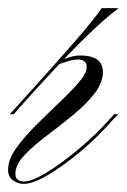

<svg xmlns="http://www.w3.org/2000/svg" viewBox="-24 -445 313 474"><path d="M10 -163H0L12 -176Q101 -274 155.5 -336.5Q210 -399 227 -425H269Q230 -396 172.5 -338.5Q115 -281 22 -177ZM35 3Q55 3 91 -19Q127 -41 168.5 -75.5Q210 -110 247 -151L258 -163H268L259 -154Q219 -108 175.5 -71.5Q132 -35 94.5 -13Q57 9 34 9Q21 9 8.5 0.5Q-4 -8 -4 -26Q-4 -51 15.5 -78.5Q35 -106 64 -135Q93 -164 122 -191.5Q151 -219 170.5 -241.5Q190 -264 190 -280Q190 -298 168 -298Q159 -298 146 -294.5Q133 -291 118 -285L126 -296Q138 -301 150 -304.5Q162 -308 176 -308Q200 -308 215 -298.5Q230 -289 230 -267Q230 -240 208.5 -213Q187 -186 154.5 -159.5Q122 -133 89.5 -108.5Q57 -84 35.5 -61Q14 -38 14 -16Q14 3 35 3Z"/></svg>

Font: Ballet 24pt
Style: Regular
Weight: 400
Designer: Maximiliano R. Sproviero
Foundry: Omnibus-Type
Version: Version 1.100